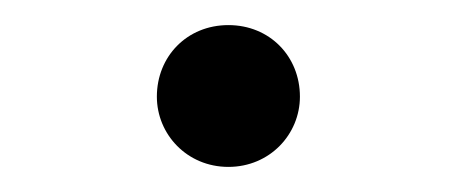

<svg xmlns="http://www.w3.org/2000/svg" viewBox="-20 -119 365 153"><path d="M162 14C195 14 219 -12 219 -42C219 -74 195 -99 162 -99C129 -99 105 -74 105 -42C105 -12 129 14 162 14Z"/></svg>

Font: Noto Serif JP Light
Style: Regular
Weight: 300
Designer: Ryoko NISHIZUKA 西塚涼子 (kana & ideographs); Frank Grießhammer (Latin, Greek & Cyrillic); Wenlong ZHANG 张文龙 (bopomofo); San
Foundry: Adobe
Version: Version 2.001;hotconv 1.1.0;makeotfexe 2.6.0